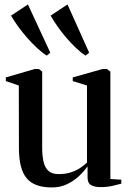

<svg xmlns="http://www.w3.org/2000/svg" viewBox="-20 -812 566 842"><path d="M420.5 8.5Q395 8.5 379.5 -0.2Q364 -9 364 -34V-82.5Q348.5 -60.5 325.8 -39.2Q303 -18 273.5 -4Q244 10 207 10Q130 10 96.5 -30.8Q63 -71.5 63 -162.5L62.5 -437L5.5 -456.5V-472.5L132.5 -509.5H150.5L165 -498V-164.5Q165 -128.5 171 -102.5Q177 -76.5 192.5 -62.5Q208 -48.5 237 -48.5Q265.5 -48.5 288.5 -55.5Q311.5 -62.5 329.8 -74.2Q348 -86 361.5 -99V-437L299 -456.5V-472.5L430 -509.5H448.5L464 -498V-27L512 -24V-6.5Q495.5 -2 472.8 3.2Q450 8.5 420.5 8.5ZM184.5 -568.5Q164 -581.5 141.8 -602.2Q119.5 -623 98.2 -647.2Q77 -671.5 59 -696.5Q41 -721.5 28.5 -743.5L102.5 -792.5L200.5 -581L185.5 -568.5ZM354.5 -568.5Q334.5 -581.5 312.8 -602.2Q291 -623 270.2 -647.2Q249.5 -671.5 232 -696.5Q214.5 -721.5 202 -743.5L276 -792.5L371 -581L355.5 -568.5Z"/></svg>

Font: Merriweather 144pt Medium
Style: Regular
Weight: 500
Version: Version 2.100